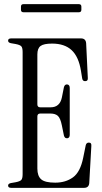

<svg xmlns="http://www.w3.org/2000/svg" viewBox="-20 -905 493 925"><path d="M34 0Q19 0 19 -11Q19 -20 32 -23L55 -27Q76 -31 82.5 -38Q89 -45 89 -66V-654Q89 -675 82.5 -682Q76 -689 55 -693L32 -697Q19 -700 19 -709Q19 -720 34 -720H370Q393 -720 395 -697L403 -531Q405 -514 390 -514Q378 -514 376 -527L370 -564Q359 -632 325 -663.5Q291 -695 231 -695Q191 -695 175.5 -683.5Q160 -672 160 -643V-402Q160 -388 174 -388H224Q268 -388 278 -435L288 -485Q292 -500 305 -498Q316 -496 316 -481V-256Q316 -241 305 -239Q292 -237 288 -252L278 -301Q271 -336 258.5 -347Q246 -358 223 -358H174Q160 -358 160 -344V-93Q160 -57 178.5 -41Q197 -25 246 -25Q296 -25 331.5 -50.5Q367 -76 381 -146L393 -205Q396 -218 408 -218Q422 -218 420 -201L410 -23Q408 0 385 0ZM93 -846Q81 -846 81 -858V-873Q81 -885 93 -885H360Q372 -885 372 -873V-858Q372 -846 360 -846Z"/></svg>

Font: Instrument Serif
Style: Regular
Weight: 400
Designer: Rodrigo Fuenzalida
Foundry: fragTYPE
Version: Version 1.000; ttfautohint (v1.8.4.7-5d5b);gftools[0.9.27]